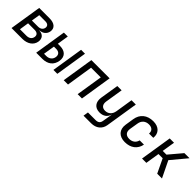

<svg xmlns="http://www.w3.org/2000/svg" viewBox="237 -1753 3125 3125"><g transform="rotate(45 1800.0 -190.0)"><path d="M45 0H293C411 0 496 -60 511 -155C523 -236 477 -289 394 -291L395 -295C468 -298 521 -343 532 -410C546 -496 484 -550 371 -550H132ZM193 -321 216 -467H357C411 -467 440 -440 433 -394C425 -348 388 -321 334 -321ZM156 -83 181 -245H330C391 -245 422 -215 414 -164C406 -113 366 -83 305 -83Z M613 0H754C877 0 957 -64 975 -176C992 -284 928 -352 810 -352H759L790 -550H700ZM1009 0H1099L1186 -550H1096ZM715 -78 747 -274H798C864 -274 898 -237 889 -176C879 -115 832 -78 766 -78Z M1246 0H1345L1417 -459H1640L1567 0H1666L1753 -550H1333Z M1882 180H2058C2171 180 2249 117 2266 15L2356 -550H2257L2210 -252C2197 -171 2145 -124 2073 -124C2004 -124 1969 -168 1980 -243L2029 -550H1930L1879 -232C1860 -114 1920 -40 2029 -40C2113 -40 2173 -82 2193 -155H2195L2178 -53L2167 14C2159 68 2128 92 2072 92H1896Z M2660 10C2795 10 2887 -60 2911 -182H2813C2797 -116 2746 -78 2675 -78C2599 -78 2558 -122 2570 -202L2594 -349C2606 -428 2661 -473 2737 -473C2808 -473 2848 -434 2842 -368H2940C2954 -484 2880 -560 2751 -560C2610 -560 2514 -483 2494 -349L2471 -202C2451 -72 2527 10 2660 10Z M3049 0H3148L3186 -241H3283L3398 0H3508L3370 -284L3592 -550H3474L3285 -326H3199L3235 -550H3136Z"/></g></svg>

Font: JetBrains Mono Medium
Style: Italic
Weight: 436
Italic angle: -9°
Monospace: yes
Designer: Philipp Nurullin, Konstantin Bulenkov
Foundry: JetBrains
Version: Version 2.305